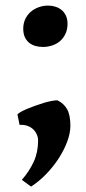

<svg xmlns="http://www.w3.org/2000/svg" viewBox="-20 -489 310 694"><path d="M234.4 -34.2Q234.4 -7.8 223.1 22.5Q211.9 52.7 192.6 82.8Q173.3 112.8 147.5 139.6Q121.6 166.5 92.3 185.5L59.1 161.1Q86.4 129.4 102.1 95.2Q117.7 61 117.7 18.6Q117.7 7.8 113 -2.9Q108.4 -13.7 99.9 -21.7Q91.3 -29.8 78.9 -34.2Q66.4 -38.6 50.8 -37.6L43 -75.2Q45.9 -79.1 55.2 -84.5Q64.5 -89.8 77.9 -95.5Q91.3 -101.1 106.9 -106.7Q122.6 -112.3 137.7 -116.9Q152.8 -121.6 166 -124Q179.2 -126.5 187.5 -126.5Q210.9 -115.2 222.7 -94Q234.4 -72.8 234.4 -34.2ZM224.1 -402.8Q224.1 -383.3 217 -367.7Q210 -352.1 198 -341.3Q186 -330.6 169.7 -325Q153.3 -319.3 134.8 -319.3Q120.6 -319.3 107.7 -323Q94.7 -326.7 85 -334.7Q75.2 -342.8 69.6 -355.2Q64 -367.7 64 -385.3Q64 -404.3 71.3 -419.9Q78.6 -435.5 91.1 -446.3Q103.5 -457 119.9 -462.9Q136.2 -468.8 153.8 -468.8Q167.5 -468.8 180.2 -464.8Q192.9 -460.9 202.6 -452.9Q212.4 -444.8 218.3 -432.4Q224.1 -419.9 224.1 -402.8Z"/></svg>

Font: Gentium Basic
Style: Bold
Weight: 700
Designer: J. Victor Gaultney and Annie Olsen
Foundry: SIL International
Version: Version 1.100